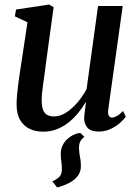

<svg xmlns="http://www.w3.org/2000/svg" viewBox="-20 -569 608 845"><path d="M333.5 16 351.5 33.5Q338.5 42 332.5 55.2Q326.5 68.5 328 89.5Q329 107.5 332.5 123.8Q336 140 336 162.5Q336 188 321.5 206.2Q307 224.5 283.2 236.8Q259.5 249 231.5 256L210 229Q228.5 221.5 240.5 209.8Q252.5 198 252.5 174.5Q252.5 158.5 250 143Q247.5 127.5 247.5 108Q247.5 88 255 72Q262.5 56 275.2 44Q288 32 303.2 24.8Q318.5 17.5 333.5 16ZM170 10.5Q137 10.5 110.8 -1.8Q84.5 -14 68.8 -40.5Q53 -67 53 -109.5Q53 -125.5 54.8 -147.5Q56.5 -169.5 59.8 -194.5Q63 -219.5 66.5 -243.5Q70 -267.5 73 -286L101 -471L45.5 -497L50.5 -527L196 -549L216 -537.5L181.5 -285.5Q179.5 -265.5 176.2 -243.5Q173 -221.5 170 -200Q167 -178.5 165.2 -159.8Q163.5 -141 163.5 -127.5Q163.5 -100.5 169.8 -85Q176 -69.5 188.2 -63Q200.5 -56.5 218.5 -56.5Q244 -56.5 270.5 -73.2Q297 -90 320.5 -117.5Q344 -145 361 -176.5L411.5 -542.5H520L456.5 -87.5Q454 -69.5 458.5 -60.5Q463 -51.5 472.5 -51.5Q482 -51.5 493.8 -58Q505.5 -64.5 521.5 -80.5L533.5 -55.5Q527 -45.5 510 -29.8Q493 -14 468.2 -2Q443.5 10 414 10Q380 10 365 -7Q350 -24 350.5 -50Q350.5 -53 351.2 -60.8Q352 -68.5 353.2 -79Q354.5 -89.5 356 -100.2Q357.5 -111 358.5 -119L357.5 -120Q342.5 -94.5 323.5 -71.2Q304.5 -48 281 -29.5Q257.5 -11 230 -0.2Q202.5 10.5 170 10.5Z"/></svg>

Font: Merriweather 60pt Medium
Style: Italic
Weight: 500
Italic angle: -7.8°
Version: Version 2.101